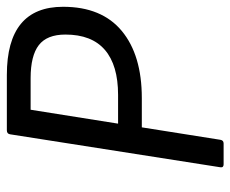

<svg xmlns="http://www.w3.org/2000/svg" viewBox="-78 -618 695 580"><g transform="rotate(-90 270.0 -327.5)"><path d="M64 0Q53.7 0 55.2 -9.8L154.8 -645Q156.2 -654.8 167 -654.8H334Q540 -654.8 540 -484.9Q540 -368.2 467 -307.6Q394 -247.1 264.2 -247.1H175.8L138.2 -9.8Q136.7 0 127 0ZM187 -318.8H273.9Q363.3 -318.8 409.7 -358.6Q456.1 -398.4 456.1 -478Q456.1 -533.7 424.1 -558.3Q392.1 -583 324.2 -583H229Z"/></g></svg>

Font: Sofia Sans
Style: Italic
Weight: 400
Italic angle: -9°
Designer: Botio Nikoltchev, Ani Petrova
Foundry: lettersoup
Version: Version 4.100